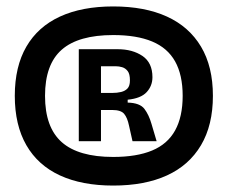

<svg xmlns="http://www.w3.org/2000/svg" viewBox="-20 -730 708 597"><path d="M332 -153Q235 -153 166.5 -184.5Q98 -216 62 -278.5Q26 -341 26 -432Q26 -523 62 -585Q98 -647 166.5 -678.5Q235 -710 332 -710Q430 -710 499 -678.5Q568 -647 605 -585Q642 -523 642 -432Q642 -341 605 -278.5Q568 -216 499 -184.5Q430 -153 332 -153ZM332 -242Q405 -242 453 -262Q501 -282 524.5 -324.5Q548 -367 548 -432Q548 -497 524.5 -539Q501 -581 453 -601Q405 -621 332 -621Q224 -621 172 -575.5Q120 -530 120 -432Q120 -334 172 -288Q224 -242 332 -242ZM225 -291V-577H346Q392 -577 423 -556Q454 -535 454 -490Q454 -463 436 -443.5Q418 -424 377 -420V-411Q415 -410 429 -391.5Q443 -373 451 -345L467 -291H392L381 -340Q376 -364 366 -376Q356 -388 329 -388H294V-291ZM294 -441H329Q344 -441 356.5 -444Q369 -447 376.5 -455Q384 -463 384 -480Q384 -500 377 -509Q370 -518 360 -521Q350 -524 340 -524H294Z"/></svg>

Font: Bricolage Grotesque 24pt SemiBold
Style: Regular
Weight: 600
Designer: Mathieu Triay
Foundry: Atelier Triay
Version: Version 1.001;gftools[0.9.33.dev8+g029e19f]